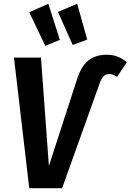

<svg xmlns="http://www.w3.org/2000/svg" viewBox="-20 -997 692 1017"><path d="M54 -692H197L239 -118L386 -571Q408 -644 446.5 -675.5Q485 -707 545 -707Q607 -707 652 -667L600 -590Q578 -605 558 -605Q541 -605 529.5 -594Q518 -583 508 -556L309 0H135ZM297 -786 220 -754 135 -932 236 -977ZM442 -787 365 -759 287 -934 389 -977Z"/></svg>

Font: Fira Sans Condensed SemiBold
Style: Italic
Weight: 600
Width: 3
Italic angle: -8°
Designer: bBox Type GmbH & Carrois Corporate GbR & Edenspiekermann AG
Foundry: bBox Type GmbH & Carrois Corporate GbR & Edenspiekermann AG
Version: Version 4.301